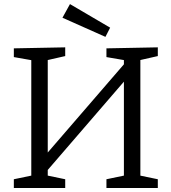

<svg xmlns="http://www.w3.org/2000/svg" viewBox="-20 -933 851 953"><path d="M48.7 0V-43.3L148.3 -64L135.3 -45.7V-650.7L150.7 -631.7L48.7 -649.7V-693L303.7 -698V-654.7L202.7 -631.7L217 -651V-155.3L202.3 -159L604.7 -625L595 -600.7V-650.7L609.7 -632.3L508.3 -649.7V-693L763.3 -698V-654.7L663.3 -632L676.7 -651V-45.7L663.3 -64L763.3 -43.3V0H508.3V-43.3L607.7 -64L595 -45.7V-550.7L609.7 -544.7L208 -79L217 -101.7V-45.7L204.3 -64L303.7 -43.3V0ZM503.3 -750 290 -845 327.3 -912.7 526.7 -795.7Z"/></svg>

Font: Bitter Thin
Style: Regular
Weight: 100
Designer: Sol Matas, and Bitter project Authors
Foundry: Sol Matas
Version: Version 2.002